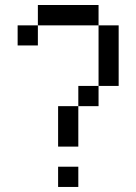

<svg xmlns="http://www.w3.org/2000/svg" viewBox="-20 -740 540 760"><path d="M290 -159.7H210V-319.8H290ZM370.1 -319.8H290V-399.9H370.1ZM290 0H210V-80.1H290ZM370.1 -639.6H129.9V-720.2H370.1ZM129.9 -560.1H49.8V-639.6H129.9ZM449.7 -399.9H370.1V-639.6H449.7Z"/></svg>

Font: W95FA
Style: Regular
Weight: 400
Designer: FontsArena.com
Foundry: Alina Sava
Version: Version 1.002;Fontself Maker 3.4.0